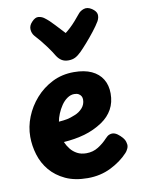

<svg xmlns="http://www.w3.org/2000/svg" viewBox="-95 -934 733 1001"><g transform="rotate(-10 271.5 -433.0)"><path d="M288 4Q219 4 170 -19Q121 -42 89.5 -79.5Q58 -117 43.5 -164.5Q29 -212 29 -260Q29 -313 49.5 -364.5Q70 -416 107.5 -458.5Q145 -501 196.5 -527Q248 -553 311 -553Q367 -553 404.5 -535.5Q442 -518 461.5 -486Q481 -454 481 -410Q481 -363 461 -327Q441 -291 404 -266Q359 -236 308 -221.5Q257 -207 197 -203Q206 -182 220 -164.5Q234 -147 254.5 -136Q275 -125 303 -125Q338 -125 366 -142.5Q394 -160 415 -183Q427 -196 436 -199.5Q445 -203 452 -203Q466 -203 480 -193Q494 -183 505.5 -169Q517 -155 519 -140Q523 -126 516.5 -112Q510 -98 503 -91Q466 -51 410.5 -23.5Q355 4 288 4ZM190 -312Q217 -314 234.5 -317.5Q252 -321 276 -331Q300 -340 317 -359Q334 -378 334 -404Q334 -414 329.5 -422Q325 -430 316 -435Q307 -440 293 -440Q274 -440 256 -427.5Q238 -415 224.5 -395Q211 -375 202 -353Q193 -331 190 -312ZM388 -846Q399 -861 419 -868Q439 -875 462 -860Q484 -845 486.5 -828.5Q489 -812 479 -793Q466 -771 444.5 -743.5Q423 -716 401 -691Q379 -666 364 -651Q347 -634 331.5 -626Q316 -618 295 -618Q274 -618 259.5 -627Q245 -636 234 -653Q222 -674 197.5 -707.5Q173 -741 141 -776Q129 -790 127.5 -810.5Q126 -831 143 -849Q162 -870 179.5 -868Q197 -866 210 -856Q233 -839 258 -811.5Q283 -784 305 -761Q317 -770 331.5 -783.5Q346 -797 360.5 -813.5Q375 -830 388 -846Z"/></g></svg>

Font: Playpen Sans
Style: Bold
Weight: 700
Designer: Laura Meseguer, Veronika Burian, José Scaglione
Foundry: TypeTogether
Version: Version 1.001